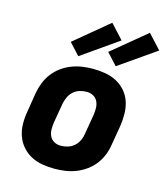

<svg xmlns="http://www.w3.org/2000/svg" viewBox="-116 -867 844 966"><g transform="rotate(15 306.5 -384.5)"><path d="M257 8Q224 8 192.5 2.5Q161 -3 134 -17.5Q107 -32 87 -55.5Q67 -79 57 -108Q47 -137 46.5 -169.5Q46 -202 52 -235L68 -335Q73 -363 83.5 -390Q94 -417 112 -440.5Q130 -464 154 -481.5Q178 -499 205.5 -509.5Q233 -520 260.5 -524Q288 -528 316 -528Q349 -528 380.5 -522.5Q412 -517 439.5 -502.5Q467 -488 487 -464.5Q507 -441 516.5 -412Q526 -383 526.5 -350.5Q527 -318 522 -285L505 -185Q501 -157 490.5 -130Q480 -103 462 -79.5Q444 -56 419.5 -38.5Q395 -21 368 -10.5Q341 0 313 4Q285 8 257 8ZM257 -112Q276 -112 294.5 -117.5Q313 -123 328 -136.5Q343 -150 351 -168Q359 -186 361 -204L378 -304Q381 -323 380.5 -341.5Q380 -360 372.5 -375.5Q365 -391 349.5 -399.5Q334 -408 316 -408Q297 -408 278.5 -402.5Q260 -397 245.5 -383.5Q231 -370 223 -352Q215 -334 212 -316L195 -216Q192 -197 192.5 -178.5Q193 -160 200.5 -144.5Q208 -129 223.5 -120.5Q239 -112 257 -112ZM422 -570 367 -630 545 -777 613 -703ZM227 -570 172 -630 349 -777 417 -703Z"/></g></svg>

Font: Iosevka Aile Heavy Oblique
Style: Regular
Weight: 900
Italic angle: -9°
Designer: Belleve Invis
Foundry: Belleve Invis
Version: Version 31.1.0; ttfautohint (v1.8.4)